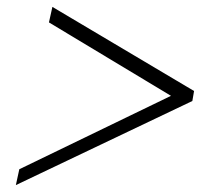

<svg xmlns="http://www.w3.org/2000/svg" viewBox="-20 -610 599 557"><path d="M36 -119 476 -332 122 -545 132 -590 543 -346 538 -317 26 -73Z"/></svg>

Font: Trirong Light
Style: Italic
Weight: 300
Italic angle: -12°
Designer: Katatrad Team
Foundry: CadsonDemak
Version: Version 1.001